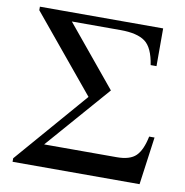

<svg xmlns="http://www.w3.org/2000/svg" viewBox="-76 -734 776 807"><g transform="rotate(10 312.0 -331.0)"><path d="M600 -204 572 0H30V-15L297 -324L30 -647V-662H556V-501H531Q520 -574 486 -599Q452 -624 381 -624H173L385 -367L148 -95H458Q514 -95 539.5 -120Q565 -145 577 -204Z"/></g></svg>

Font: STIX
Style: Regular
Weight: 400
Designer: MicroPress Inc., with final additions and corrections provided by Coen Hoffman, Elsevier (retired)
Version: Version 1.1.1